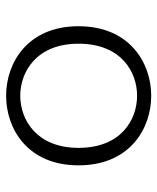

<svg xmlns="http://www.w3.org/2000/svg" viewBox="40 -568 538 659"><g transform="rotate(-90 309.5 -239.0)"><path d="M310 10.5C423 10.5 548.5 -64 548.5 -239C548.5 -413.5 423 -487.5 310 -487.5C196 -487.5 71 -413.5 71 -239C71 -64 196 10.5 310 10.5ZM310 -38C228.5 -38 131 -92 131 -239C131 -384 228.5 -439 310 -439C391 -439 488.5 -384 488.5 -239C488.5 -92 391 -38 310 -38Z"/></g></svg>

Font: RTM Light Light
Style: Regular
Weight: 300
Designer: after Tyler Finck
Foundry: An Endless Supply
Version: Version 1.000;Glyphs 3.2.1 (3258)